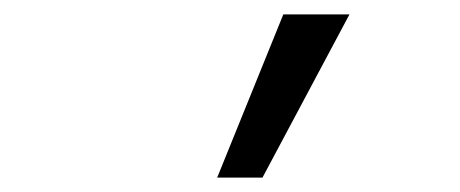

<svg xmlns="http://www.w3.org/2000/svg" viewBox="-20 -747 640 267"><path d="M282 -500 374 -727H466L345 -500Z"/></svg>

Font: Geist Mono Light
Style: Italic
Weight: 300
Italic angle: -12°
Monospace: yes
Designer: Basement.studio, Andrés Briganti, Mateo Zaragoza
Foundry: Basement.studio, Vercel, Andrés Briganti, Guido Ferreyra, Mateo Zaragoza
Version: Version 1.500; ttfautohint (v1.8.4.7-5d5b)